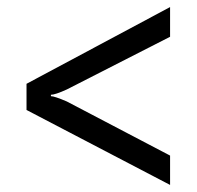

<svg xmlns="http://www.w3.org/2000/svg" viewBox="-20 -628 556 543"><path d="M461 -608V-524L169 -375Q136 -360 124 -360V-356Q134 -356 169 -341L461 -188V-105L55 -317V-391Z"/></svg>

Font: Electrolize
Style: Regular
Weight: 400
Designer: Valery Zaveryaev
Foundry: Cyreal (www.cyreal.org)
Version: Version 1.002